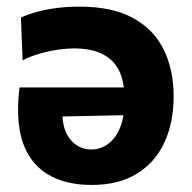

<svg xmlns="http://www.w3.org/2000/svg" viewBox="-20 -532 567 566"><path d="M250.2 13.2Q182.1 13.2 133.6 -11Q85.1 -35.1 59.2 -84.1Q33.3 -133.2 33.3 -207.7Q33.3 -228 34.4 -243.5Q35.6 -259.1 37.6 -274.2L165.9 -225.8Q165.4 -219.4 164.6 -212.5Q163.9 -205.5 163.9 -199Q163.9 -149.1 187.8 -120.3Q211.7 -91.4 248.9 -91.4Q277.1 -91.4 299 -108Q321 -124.5 333.5 -154.7Q346.1 -184.9 346.1 -226.2V-250.5Q346.1 -294.4 330.2 -325.4Q314.2 -356.5 281.4 -372.9Q248.6 -389.3 197.3 -389.3Q177.4 -389.3 151.2 -385.6Q124.9 -381.8 97.6 -374.1Q70.2 -366.3 46.6 -354.2L41.7 -480.3Q61 -489.2 87.2 -496.6Q113.4 -503.9 145.4 -508.2Q177.5 -512.4 215.1 -512.4Q311.7 -512.4 372.9 -478.6Q434 -444.8 463 -385Q491.9 -325.3 491.9 -248.2Q491.9 -171.5 464.8 -112.4Q437.7 -53.4 383.8 -20.1Q330 13.2 250.2 13.2ZM124.7 -187.8 37.6 -212.4V-274.2H434.1V-194.3Z"/></svg>

Font: Commissioner Thin
Style: Regular
Weight: 100
Designer: Kostas Bartsokas
Foundry: Kostas Bartsokas
Version: Version 1.001;gftools[0.9.23]